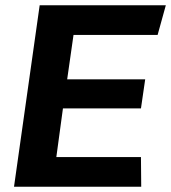

<svg xmlns="http://www.w3.org/2000/svg" viewBox="-20 -706 647 726"><path d="M33 0 130 -686H607L576 -574H258L234 -406H529L513 -296H218L193 -112H513L514 0Z"/></svg>

Font: Chivo Medium SemiBold
Style: Italic
Weight: 600
Italic angle: -8.05°
Version: Version 2.002